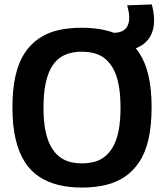

<svg xmlns="http://www.w3.org/2000/svg" viewBox="-20 -835 738 865"><path d="M348 -99Q379 -99 405.5 -106Q432 -113 453.5 -130.5Q475 -148 490.5 -176Q506 -204 514.5 -247.5Q523 -291 523 -350Q523 -410 514.5 -453.5Q506 -497 490 -525.5Q474 -554 453 -571Q432 -588 405 -595Q378 -602 348 -602Q319 -602 293 -595Q267 -588 245.5 -571.5Q224 -555 208.5 -526Q193 -497 184.5 -453.5Q176 -410 176 -350Q176 -290 184.5 -247.5Q193 -205 209 -176Q225 -147 246.5 -130Q268 -113 293.5 -106Q319 -99 348 -99ZM349 10Q292 10 244 -1.5Q196 -13 157 -38.5Q118 -64 91.5 -105.5Q65 -147 50.5 -207.5Q36 -268 36 -350Q36 -432 49.5 -492Q63 -552 89.5 -593.5Q116 -635 155 -661.5Q194 -688 242 -699Q290 -710 349 -710Q407 -710 456 -698.5Q505 -687 543 -662Q581 -637 608 -595.5Q635 -554 649 -494Q663 -434 663 -353Q663 -269 649 -208Q635 -147 607.5 -105.5Q580 -64 542 -38.5Q504 -13 455.5 -1.5Q407 10 349 10ZM482 -603V-687H491Q522 -687 540 -700.5Q558 -714 561.5 -742Q565 -770 553 -811L664 -815Q677 -766 673.5 -726.5Q670 -687 649.5 -659.5Q629 -632 592 -617.5Q555 -603 503 -603Z"/></svg>

Font: Georama ExtraCondensed Thin SemiBold
Style: Regular
Weight: 600
Version: Version 1.001